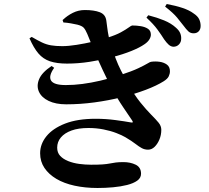

<svg xmlns="http://www.w3.org/2000/svg" viewBox="-20 -868 1040 957"><path d="M844 -635Q831 -636 820.5 -645.5Q810 -655 798 -672Q785 -693 765 -720.5Q745 -748 710 -780L719 -792Q762 -781 797.5 -766.5Q833 -752 857 -730Q873 -716 878.5 -702Q884 -688 883 -674Q883 -658 872 -646.5Q861 -635 844 -635ZM466 69Q404 69 351.5 57.5Q299 46 261 23.5Q223 1 201.5 -31Q180 -63 180 -104Q180 -150 211.5 -189Q243 -228 304.5 -252Q366 -276 457 -276Q507 -276 555.5 -269.5Q604 -263 631 -258Q640 -256 641.5 -258.5Q643 -261 639 -267Q623 -291 594 -333.5Q565 -376 533 -436Q514 -472 492 -519Q470 -566 450 -613.5Q430 -661 415 -699Q406 -720 397.5 -729.5Q389 -739 366 -745Q353 -748 333.5 -751.5Q314 -755 296 -756L292 -768Q315 -790 343 -804Q371 -818 403 -818Q449 -818 477.5 -807Q506 -796 510 -765Q512 -753 514.5 -731Q517 -709 522 -685.5Q527 -662 533 -643Q546 -604 557.5 -574Q569 -544 583 -516.5Q597 -489 616 -454Q650 -394 680 -357Q710 -320 733.5 -296.5Q757 -273 770.5 -256.5Q784 -240 784 -221Q784 -195 774.5 -172.5Q765 -150 750.5 -136Q736 -122 718 -122Q701 -122 687 -129.5Q673 -137 655 -151Q637 -165 605 -184Q588 -194 559.5 -205Q531 -216 495.5 -223Q460 -230 421 -230Q371 -230 336.5 -217.5Q302 -205 283.5 -183Q265 -161 265 -132Q265 -107 280 -91Q295 -75 320 -65Q345 -55 375 -51Q405 -47 434 -47Q470 -47 491 -48.5Q512 -50 527 -53Q542 -56 557 -58Q572 -60 595 -60Q630 -60 656.5 -47Q683 -34 683 -2Q683 19 664 32.5Q645 46 613.5 54Q582 62 543.5 65.5Q505 69 466 69ZM310 -348Q258 -348 222.5 -365Q187 -382 174 -411Q161 -440 175 -473.5Q189 -507 237 -539L250 -530Q221 -489 234.5 -466.5Q248 -444 308 -444Q348 -444 390.5 -449.5Q433 -455 480.5 -466Q528 -477 580 -494Q638 -513 669.5 -528Q701 -543 715 -551.5Q729 -560 733 -560Q754 -563 775.5 -560Q797 -557 812 -546Q827 -535 827 -513Q827 -500 821 -487.5Q815 -475 796 -463Q761 -441 707 -420.5Q653 -400 587 -383.5Q521 -367 450 -357.5Q379 -348 310 -348ZM314 -551Q263 -551 229 -562.5Q195 -574 171.5 -601.5Q148 -629 127 -677L138 -684Q167 -667 189 -656.5Q211 -646 234.5 -642Q258 -638 290 -638Q321 -638 362 -644.5Q403 -651 444.5 -660.5Q486 -670 515 -680Q557 -693 582.5 -707Q608 -721 621.5 -731Q635 -741 639 -741Q661 -741 682 -737.5Q703 -734 717.5 -724.5Q732 -715 732 -695Q732 -684 724.5 -671.5Q717 -659 701 -648Q677 -631 635 -614Q593 -597 539 -583Q485 -569 427.5 -560Q370 -551 314 -551ZM945 -702Q929 -702 918.5 -712Q908 -722 894 -741Q881 -758 862.5 -780.5Q844 -803 803 -835L811 -848Q855 -840 889.5 -828.5Q924 -817 945 -801Q965 -788 972.5 -772.5Q980 -757 980 -739Q980 -722 970.5 -712Q961 -702 945 -702Z"/></svg>

Font: Noto Serif JP ExtraLight ExtraBold
Style: Regular
Weight: 800
Version: Version 2.003-H1;hotconv 1.1.1;makeotfexe 2.6.0